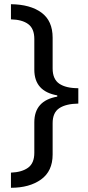

<svg xmlns="http://www.w3.org/2000/svg" viewBox="-20 -734 420 912"><path d="M32 86Q84 84 113.5 62.5Q143 41 143 -8V-153Q143 -256 252 -275V-281Q143 -300 143 -403V-549Q143 -598 114 -619.5Q85 -641 32 -642V-714Q124 -713 177 -674Q230 -635 230 -555V-409Q230 -358 261.5 -336.5Q293 -315 352 -315V-242Q293 -241 261.5 -220Q230 -199 230 -149V0Q230 79 175 118.5Q120 158 32 158Z"/></svg>

Font: Noto Sans Nag Mundari
Style: Regular
Weight: 400
Designer: Muthu Nedumaran
Version: Version 1.000; ttfautohint (v1.8.4.7-5d5b)